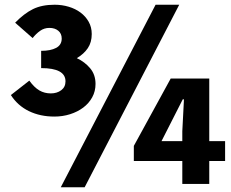

<svg xmlns="http://www.w3.org/2000/svg" viewBox="-20 -778 979 812"><path d="M546 -161 702 -446H865V-181H932V-97H865V0H751V-97H546ZM104 -437Q125 -408 146.5 -395.5Q168 -383 195 -383Q221 -383 239 -396.5Q257 -410 257 -434Q257 -490 154 -490V-563Q194 -563 217.5 -575.5Q241 -588 241 -615Q241 -636 226.5 -648Q212 -660 189 -660Q167 -660 149.5 -647.5Q132 -635 118 -617L44 -682Q82 -721 119.5 -739.5Q157 -758 211 -758Q242 -758 270.5 -749.5Q299 -741 320.5 -725Q342 -709 355 -686Q368 -663 368 -634Q368 -599 351.5 -574.5Q335 -550 305 -532Q339 -516 361.5 -489Q384 -462 384 -423Q384 -392 370 -366.5Q356 -341 332 -323Q308 -305 276.5 -295Q245 -285 210 -285Q150 -285 102.5 -308Q55 -331 26 -376ZM638 -758H738L338 14H237ZM751 -181V-223L758 -358H753L663 -181Z"/></svg>

Font: Kinto Sans Black
Style: Regular
Weight: 900
Designer: Authors: Ryoko NISHIZUKA  (kana & ideographs); Paul D. Hunt (Latin, Greek & Cyrillic); Wenlong ZHANG  (bopomofo); Sandol
Foundry: Adobe Systems Incorporated, ookami Inc.
Version: Version 0.001